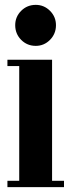

<svg xmlns="http://www.w3.org/2000/svg" viewBox="-20 -769 293 789"><path d="M127 -580.5Q91.5 -580.5 67 -605.2Q42.5 -630 42.5 -665.5Q42.5 -700 67 -724.5Q91.5 -749 127 -749Q161 -749 185.5 -724.5Q210 -700 210 -665.5Q210 -630 185.5 -605.2Q161 -580.5 127 -580.5ZM10.5 0V-26H59V-497.5H10.5V-523.5H194V-26H243V0Z"/></svg>

Font: Imbue 50pt ExtraBold
Style: Regular
Weight: 800
Designer: Tyler Finck
Foundry: Etcetera Type Company
Version: Version 1.102; ttfautohint (v1.8.3)